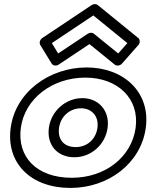

<svg xmlns="http://www.w3.org/2000/svg" viewBox="-20 -885 740 945"><path d="M235.1 -672.8 439.4 -809 606.8 -672.8 561.9 -621.8 442 -719.2C433.9 -725.7 421.3 -725 412.5 -719.2L266.3 -621.8ZM188.6 -698.2C176.2 -689.9 172 -673.9 178.6 -663L234.3 -572C240.2 -562.4 255.7 -558.4 268.4 -566.8L420.3 -668L544.9 -566.8C553.6 -559.7 570.3 -560.6 580.4 -572L660.7 -663C670.6 -674.3 670 -690.2 660.2 -698.2L461.1 -860.2C453.8 -866.1 441.4 -866.7 431.5 -860.2ZM32.6 -256C9.1 -82.4 131 40 326.6 40C514.3 40 674.1 -82.1 697.6 -256C721.5 -432.4 587.3 -553 406.8 -553C223.4 -553 56.5 -432.5 32.6 -256ZM82.6 -256C102 -399.5 237.4 -503 400 -503C559.5 -503 667 -399.6 647.6 -256C628.4 -113.9 499.7 -10 333.4 -10C159 -10 63.4 -113.6 82.6 -256ZM270.6 -256C278.4 -313.3 324.8 -352 378.6 -352C431.2 -352 467.4 -313.4 459.6 -256C451.9 -199.2 408.4 -161 352.8 -161C294.1 -161 262.9 -198.9 270.6 -256ZM220.6 -256C209.4 -173.1 260.7 -111 346 -111C428.4 -111 498.4 -172.8 509.6 -256C521 -340.6 464.7 -402 385.4 -402C305.1 -402 232.1 -340.7 220.6 -256Z"/></svg>

Font: Hussar Techniczny
Style: Bold 
Weight: 700
Foundry: Cannot Into Space Fonts
Version: Version 0.77